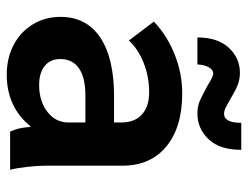

<svg xmlns="http://www.w3.org/2000/svg" viewBox="-103 -622 735 569"><g transform="rotate(90 264.5 -337.5)"><path d="M30 0ZM30 -149Q30 -226 91 -267Q152 -308 265 -308H343V-329Q343 -369 319.5 -390.5Q296 -412 253 -412Q208 -412 167 -396Q126 -380 100 -352L44 -426Q85 -465 141 -487.5Q197 -510 257 -510Q357 -510 414 -463Q471 -416 471 -333V-105Q471 -82 474.5 -51Q478 -20 483 0H370Q364 -13 361 -25.5Q358 -38 356 -60H354Q297 10 201 10Q152 10 113 -10.5Q74 -31 52 -67.5Q30 -104 30 -149ZM343 -173V-223H261Q210 -223 182.5 -204Q155 -185 155 -149Q155 -119 175.5 -102.5Q196 -86 232 -86Q280 -86 311.5 -110.5Q343 -135 343 -173ZM196 -681Q216 -681 234 -673.5Q252 -666 273 -653Q285 -646 296.5 -640Q308 -634 317 -634Q344 -634 344 -685H424Q424 -621 392.5 -588Q361 -555 316 -555Q295 -555 278 -562.5Q261 -570 232 -586Q207 -602 198 -602Q187 -602 179.5 -589Q172 -576 171 -555H91Q91 -615 121.5 -648Q152 -681 196 -681Z"/></g></svg>

Font: Sarabun
Style: Bold
Weight: 700
Designer: Suppakit Chalermlarp | Katatrad Co.,Ltd.
Foundry: Cadson Demak Co.,Ltd.
Version: Version 1.000; ttfautohint (v1.6)